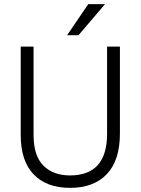

<svg xmlns="http://www.w3.org/2000/svg" viewBox="-20 -899 679 927"><path d="M559 -255Q559 -125 496 -58.5Q433 8 318 8Q205 8 142.5 -57Q80 -122 80 -247V-674H142V-248Q142 -147 189.5 -99.5Q237 -52 318 -52Q497 -52 497 -253V-674H559ZM359 -729H304L406 -879H487Z"/></svg>

Font: Hind Guntur Light
Style: Regular
Weight: 300
Designer: Manushi Parikh, Hitesh Malaviya
Foundry: Indian Type Foundry
Version: Version 1.002;PS 1.0;hotconv 1.0.86;makeotf.lib2.5.63406; tt